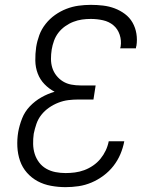

<svg xmlns="http://www.w3.org/2000/svg" viewBox="-20 -763 640 791"><path d="M250 8Q220 8 190 2.5Q160 -3 135 -16.5Q110 -30 91 -51.5Q72 -73 62.5 -100.5Q53 -128 51.5 -158.5Q50 -189 55 -219Q60 -247 71 -275Q82 -303 103 -325Q124 -347 150.5 -362Q177 -377 205 -385Q182 -397 163.5 -416Q145 -435 135.5 -460Q126 -485 125.5 -513Q125 -541 129 -569Q133 -594 142 -618.5Q151 -643 168 -664.5Q185 -686 207 -701.5Q229 -717 253.5 -726.5Q278 -736 303.5 -739.5Q329 -743 354 -743Q380 -743 405 -740Q430 -737 452.5 -728.5Q475 -720 494.5 -705.5Q514 -691 526 -670Q538 -649 542 -624Q546 -599 542 -574Q541 -572 540.5 -569.5Q540 -567 540 -564H475Q476 -566 476 -567.5Q476 -569 477 -571Q481 -596 473 -620Q465 -644 447 -659Q429 -674 404.5 -679.5Q380 -685 354 -685Q336 -685 318 -682.5Q300 -680 282 -673Q264 -666 248 -654.5Q232 -643 220.5 -628Q209 -613 202.5 -595Q196 -577 193 -559Q190 -540 190 -520.5Q190 -501 195.5 -483.5Q201 -466 212.5 -451.5Q224 -437 239.5 -427.5Q255 -418 273.5 -414.5Q292 -411 312 -411H374L365 -353H302Q282 -353 261.5 -350.5Q241 -348 220.5 -340Q200 -332 182 -319.5Q164 -307 150.5 -290Q137 -273 130 -252.5Q123 -232 119 -212Q116 -191 116.5 -169.5Q117 -148 123 -129Q129 -110 141 -94Q153 -78 170.5 -68Q188 -58 208.5 -54Q229 -50 250 -50Q269 -50 288.5 -52.5Q308 -55 327 -62Q346 -69 363.5 -81Q381 -93 394 -109Q407 -125 415.5 -143Q424 -161 428 -181H492Q487 -154 476 -128Q465 -102 447.5 -79.5Q430 -57 406.5 -39.5Q383 -22 357 -11Q331 0 304 4Q277 8 250 8Z"/></svg>

Font: Iosevka Curly LtExObl
Style: Regular
Weight: 300
Width: 7
Italic angle: -9°
Monospace: yes
Designer: Belleve Invis
Foundry: Belleve Invis
Version: Version 11.1.0; ttfautohint (v1.8.3)